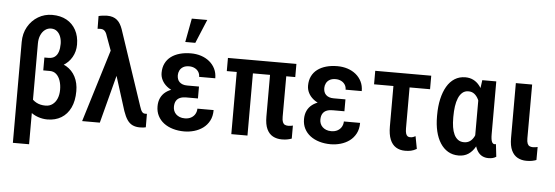

<svg xmlns="http://www.w3.org/2000/svg" viewBox="-57 -964 3876 1341"><g transform="rotate(5 1881.0 -293.5)"><path d="M235.8 -397H293.5Q351.1 -397 392.6 -372.6Q434.1 -348.1 456.3 -304.9Q478.5 -261.7 478.5 -204.6Q478.5 -136.2 455.6 -88.4Q432.6 -40.5 391.1 -15.4Q349.6 9.8 293.5 9.8Q260.7 9.8 228 -1.5Q195.3 -12.7 168.2 -36.1Q141.1 -59.6 125 -96.4Q108.9 -133.3 108.9 -184.1L150.4 -196.3Q150.4 -166 165 -140.9Q179.7 -115.7 207.3 -100.6Q234.9 -85.4 272.5 -85.4Q301.3 -85.4 322 -101.1Q342.8 -116.7 353.8 -143.6Q364.7 -170.4 364.7 -204.6Q364.7 -239.3 355.2 -267.6Q345.7 -295.9 327.4 -312.5Q309.1 -329.1 282.2 -329.1H235.8ZM265.1 -720.7Q323.2 -720.7 365.7 -697.3Q408.2 -673.8 431.6 -630.6Q455.1 -587.4 455.1 -528.8Q455.1 -480.5 432.4 -440.7Q409.7 -400.9 368.9 -377.4Q328.1 -354 274.9 -354H235.8V-419.4H263.7Q291.5 -419.4 308.3 -432.1Q325.2 -444.8 333 -468.5Q340.8 -492.2 340.8 -523.9Q340.8 -550.3 332.5 -573.2Q324.2 -596.2 307.4 -610.6Q290.5 -625 265.6 -625Q241.7 -625 222.9 -610.8Q204.1 -596.7 193.1 -571.5Q182.1 -546.4 182.1 -513.2V193.4H68.4V-513.2Q68.4 -573.7 95.2 -620.6Q122.1 -667.5 166.7 -694.1Q211.4 -720.7 265.1 -720.7Z M756.3 -363.8 661.1 0H537.1L703.1 -540.5L780.3 -537.1ZM647 -748.5Q669.4 -748.5 686.8 -742.9Q704.1 -737.3 717.3 -726.1Q730.5 -714.8 739.7 -699.2Q749 -683.6 755.9 -664.1L932.1 -138.2Q936.5 -123.5 941.7 -112.5Q946.8 -101.6 953.6 -95.7Q960.4 -89.8 969.7 -89.8Q973.6 -89.8 976.8 -89.8Q980 -89.8 983.4 -90.3L983.9 4.4Q976.6 6.3 966.1 7.6Q955.6 8.8 942.4 8.8Q912.6 8.8 890.9 -1.5Q869.1 -11.7 853.5 -34.7Q837.9 -57.6 824.7 -95.7L705.6 -473.1L656.7 -606.4Q651.9 -623.5 645 -633.8Q638.2 -644 629.6 -648.4Q621.1 -652.8 610.8 -652.8Q606 -652.8 600.1 -652.6Q594.2 -652.3 588.4 -651.4L587.4 -740.7Q598.6 -744.1 616.5 -746.3Q634.3 -748.5 647 -748.5Z M1227.5 -286.6H1329.1V-228H1246.6Q1221.7 -228 1203.9 -220.5Q1186 -212.9 1176.5 -196.8Q1167 -180.7 1167 -154.8Q1167 -140.6 1172.1 -127.4Q1177.2 -114.3 1187.7 -104Q1198.2 -93.8 1213.6 -87.6Q1229 -81.5 1249 -81.5Q1275.4 -81.5 1293.9 -92Q1312.5 -102.5 1322 -119.9Q1331.5 -137.2 1331.5 -156.7H1445.3Q1445.3 -113.3 1428.7 -81.8Q1412.1 -50.3 1384.5 -30Q1356.9 -9.8 1322.5 0Q1288.1 9.8 1252.9 9.8Q1210.4 9.8 1173.8 -1Q1137.2 -11.7 1110.1 -32.2Q1083 -52.7 1067.9 -82.3Q1052.7 -111.8 1052.7 -148.9Q1052.7 -182.1 1064.7 -207.8Q1076.7 -233.4 1099.6 -251Q1122.6 -268.6 1154.8 -277.6Q1187 -286.6 1227.5 -286.6ZM1329.1 -252.4H1228Q1190.9 -252.4 1160.4 -262.7Q1129.9 -272.9 1107.4 -291.3Q1085 -309.6 1072.8 -333.5Q1060.5 -357.4 1060.5 -384.3Q1060.5 -421.9 1074.5 -450.4Q1088.4 -479 1114 -498.3Q1139.6 -517.6 1175 -527.6Q1210.4 -537.6 1253.4 -537.6Q1291.5 -537.6 1324.7 -526.9Q1357.9 -516.1 1383.3 -495.4Q1408.7 -474.6 1423.1 -445.3Q1437.5 -416 1437.5 -378.9H1324.2Q1324.2 -398.9 1314.5 -414.1Q1304.7 -429.2 1287.6 -437.7Q1270.5 -446.3 1249 -446.3Q1223.1 -446.3 1206.8 -436.5Q1190.4 -426.8 1182.6 -410.9Q1174.8 -395 1174.8 -377.9Q1174.8 -363.3 1179 -351.1Q1183.1 -338.9 1192.1 -330.1Q1201.2 -321.3 1214.6 -316.4Q1228 -311.5 1246.6 -311.5H1329.1ZM1206.5 -613.3 1237.8 -779.8H1346.2L1276.9 -613.3Z M1993.2 -528.3V-436H1513.2V-528.3ZM1696.3 -528.3V0H1583V-528.3ZM1816.4 -528.3H1930.2L1929.7 -151.4Q1929.7 -127.4 1935.1 -114.7Q1940.4 -102.1 1950.2 -97.4Q1960 -92.8 1973.1 -92.8Q1983.4 -92.8 1992.7 -94.2Q2002 -95.7 2006.3 -97.2V-5.9Q1993.7 -1 1977.1 2.4Q1960.4 5.9 1937 5.9Q1901.9 5.9 1874.5 -8.8Q1847.2 -23.4 1831.8 -56.2Q1816.4 -88.9 1816.4 -143.6Z M2254.4 -286.6H2356V-228H2273.4Q2248.5 -228 2230.7 -220.5Q2212.9 -212.9 2203.4 -196.8Q2193.8 -180.7 2193.8 -154.8Q2193.8 -140.6 2199 -127.4Q2204.1 -114.3 2214.6 -104Q2225.1 -93.8 2240.5 -87.6Q2255.9 -81.5 2275.9 -81.5Q2302.2 -81.5 2320.8 -92Q2339.4 -102.5 2348.9 -119.9Q2358.4 -137.2 2358.4 -156.7H2472.2Q2472.2 -113.3 2455.6 -81.8Q2439 -50.3 2411.4 -30Q2383.8 -9.8 2349.4 0Q2314.9 9.8 2279.8 9.8Q2237.3 9.8 2200.7 -1Q2164.1 -11.7 2137 -32.2Q2109.9 -52.7 2094.7 -82.3Q2079.6 -111.8 2079.6 -148.9Q2079.6 -182.1 2091.6 -207.8Q2103.5 -233.4 2126.5 -251Q2149.4 -268.6 2181.6 -277.6Q2213.9 -286.6 2254.4 -286.6ZM2356 -252.4H2254.9Q2217.8 -252.4 2187.3 -262.7Q2156.7 -272.9 2134.3 -291.3Q2111.8 -309.6 2099.6 -333.5Q2087.4 -357.4 2087.4 -384.3Q2087.4 -421.9 2101.3 -450.4Q2115.2 -479 2140.9 -498.3Q2166.5 -517.6 2201.9 -527.6Q2237.3 -537.6 2280.3 -537.6Q2318.4 -537.6 2351.6 -526.9Q2384.8 -516.1 2410.2 -495.4Q2435.5 -474.6 2450 -445.3Q2464.4 -416 2464.4 -378.9H2351.1Q2351.1 -398.9 2341.3 -414.1Q2331.5 -429.2 2314.5 -437.7Q2297.4 -446.3 2275.9 -446.3Q2250 -446.3 2233.6 -436.5Q2217.3 -426.8 2209.5 -410.9Q2201.7 -395 2201.7 -377.9Q2201.7 -363.3 2205.8 -351.1Q2210 -338.9 2219 -330.1Q2228 -321.3 2241.5 -316.4Q2254.9 -311.5 2273.4 -311.5H2356Z M2938.5 -528.3V-433.6H2545.9V-528.3ZM2681.6 -528.3H2794.9V-147.5Q2794.9 -124 2799.1 -110.8Q2803.2 -97.7 2810.8 -92.5Q2818.4 -87.4 2828.1 -87.4Q2840.8 -87.4 2849.9 -90.6Q2858.9 -93.8 2866.2 -98.1L2882.8 -10.3Q2861.8 2 2842.8 5.9Q2823.7 9.8 2801.8 9.8Q2764.6 9.8 2737.5 -7.1Q2710.4 -23.9 2696 -59.3Q2681.6 -94.7 2681.6 -150.4Z M3003.4 -248V-258.3Q3003.4 -319.8 3014.9 -370.8Q3026.4 -421.9 3048.3 -459.5Q3070.3 -497.1 3102.8 -517.6Q3135.3 -538.1 3177.7 -538.1Q3209 -538.1 3233.6 -525.6Q3258.3 -513.2 3276.6 -490Q3294.9 -466.8 3307.6 -434.3Q3320.3 -401.9 3328.1 -361.3Q3335.9 -320.8 3340.3 -273.9V-246.6Q3335 -189.5 3323.5 -142.6Q3312 -95.7 3292.7 -61.5Q3273.4 -27.3 3244.9 -8.5Q3216.3 10.3 3176.8 10.3Q3134.8 10.3 3102.5 -8.8Q3070.3 -27.8 3048.1 -62.5Q3025.9 -97.2 3014.6 -144.3Q3003.4 -191.4 3003.4 -248ZM3117.2 -257.8V-247.6Q3117.2 -213.4 3121.8 -183.8Q3126.5 -154.3 3137 -132.3Q3147.5 -110.4 3164.6 -97.9Q3181.6 -85.4 3206.5 -85.4Q3231 -85.4 3248 -97.4Q3265.1 -109.4 3276.4 -130.9Q3287.6 -152.3 3294.7 -180.4Q3301.8 -208.5 3306.6 -240.7V-274.4Q3303.2 -308.6 3296.1 -338.9Q3289.1 -369.1 3277.3 -392.6Q3265.6 -416 3248.5 -429.2Q3231.4 -442.4 3207.5 -442.4Q3182.1 -442.4 3165 -427.7Q3147.9 -413.1 3137.2 -387.7Q3126.5 -362.3 3121.8 -328.9Q3117.2 -295.4 3117.2 -257.8ZM3296.4 -528.3H3394.5V-158.7Q3394.5 -138.2 3396.5 -125Q3398.4 -111.8 3402.1 -104.2Q3405.8 -96.7 3410.6 -93.5Q3415.5 -90.3 3421.4 -90.3Q3424.8 -90.3 3426.8 -90.8Q3428.7 -91.3 3430.2 -92.3L3440.4 -3.9Q3426.8 4.9 3413.6 7.6Q3400.4 10.3 3385.7 10.3Q3363.3 10.3 3345 1.7Q3326.7 -6.8 3313.2 -25.1Q3299.8 -43.5 3291.5 -72.3Q3283.2 -101.1 3280.8 -141.1V-414.6Z M3531.7 -528.3H3646L3645.5 -151.4Q3645.5 -127.4 3650.9 -114.7Q3656.2 -102.1 3666 -97.4Q3675.8 -92.8 3689 -92.8Q3698.7 -92.8 3708 -94.2Q3717.3 -95.7 3722.2 -97.2L3721.7 -5.9Q3709.5 -1 3692.9 2.4Q3676.3 5.9 3652.3 5.9Q3617.7 5.9 3590.3 -8.8Q3563 -23.4 3547.4 -56.2Q3531.7 -88.9 3531.7 -143.6Z"/></g></svg>

Font: Roboto Condensed Medium
Style: Regular
Weight: 500
Designer: Christian Robertson
Foundry: Google
Version: Version 3.0